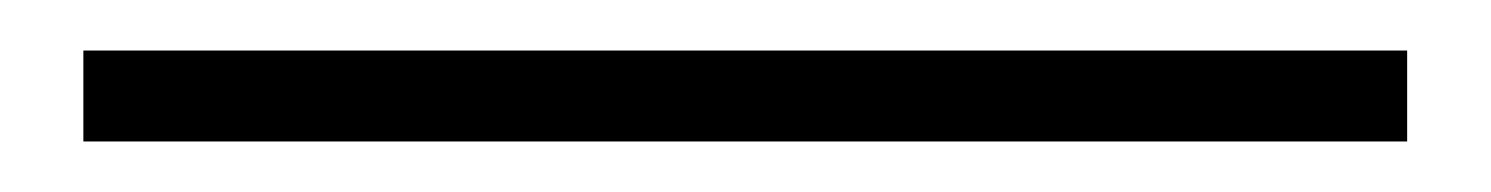

<svg xmlns="http://www.w3.org/2000/svg" viewBox="-20 -10 590 76"><path d="M13 46H537V10H13Z"/></svg>

Font: SSpoqa Han Sans Neo Thin
Style: Regular
Weight: 100
Designer: [Spoqa Han Sans Neo] Dong-huui Kim  Younghwa Kang  Yujin Lee  [Noto Sans] Ryoko NISHIZUKA  (kana & ideographs); Paul D. 
Foundry: Spoqa (http://www.spoqa-han-sans.com)
Version: Version 1.000